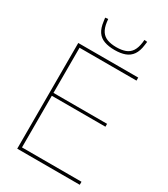

<svg xmlns="http://www.w3.org/2000/svg" viewBox="-218 -1003 962 1101"><g transform="rotate(30 262.5 -452.5)"><path d="M83 0V-700H480V-680H103V-381H458V-362H103V-20H497V0ZM283 -769Q243 -769 214 -779.5Q185 -790 168.5 -814.5Q152 -839 147 -881Q146 -886 145.5 -891.5Q145 -897 144 -903L163 -905Q164 -901 164 -896Q164 -891 165 -886Q170 -849 184.5 -827.5Q199 -806 224 -797Q249 -788 283 -788Q318 -788 342.5 -797Q367 -806 381.5 -827.5Q396 -849 401 -886Q402 -891 402 -896Q402 -901 403 -905L422 -903Q421 -897 420.5 -891Q420 -885 419 -880Q414 -839 397 -814.5Q380 -790 351.5 -779.5Q323 -769 283 -769Z"/></g></svg>

Font: Georama ExtraCondensed Thin Thin
Style: Regular
Weight: 250
Version: Version 1.001